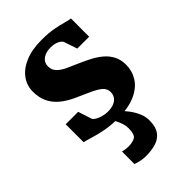

<svg xmlns="http://www.w3.org/2000/svg" viewBox="-241 -658 1008 1008"><g transform="rotate(-45 263.0 -154.0)"><path d="M260 11Q208 11 166.2 2.8Q124.5 -5.5 94 -15Q63.5 -24.5 45.5 -28.5V-161.5H138L163 -84.5Q168 -76 181.8 -68.5Q195.5 -61 213.5 -56.2Q231.5 -51.5 249 -51.5Q277.5 -51.5 296 -59.8Q314.5 -68 323.5 -82.2Q332.5 -96.5 332.5 -114Q332.5 -140 311.8 -157Q291 -174 256 -189.5Q221 -205 177 -225Q136.5 -243.5 106.8 -268Q77 -292.5 60.8 -326Q44.5 -359.5 44.5 -404.5Q44.5 -450 71 -486.2Q97.5 -522.5 147.8 -543.5Q198 -564.5 268.5 -564.5Q320 -564.5 355.8 -557.8Q391.5 -551 416 -544Q440.5 -537 458 -535L457.5 -399.5H369.5L344.5 -474Q341 -481.5 331.2 -488.2Q321.5 -495 307.2 -499Q293 -503 275.5 -503Q251 -503 232.5 -495.5Q214 -488 204.2 -474.2Q194.5 -460.5 194.5 -442Q194.5 -415 212.2 -397.2Q230 -379.5 259 -366.2Q288 -353 320.5 -339Q352 -325.5 382.5 -309.5Q413 -293.5 437.5 -272.8Q462 -252 476.5 -224Q491 -196 491 -157.5Q491 -112 467 -73.8Q443 -35.5 391.8 -12.2Q340.5 11 260 11ZM224 255Q206.5 255 186.2 250.8Q166 246.5 153 241L153.5 148.5Q164 151.5 176.2 153Q188.5 154.5 194.5 154.5Q228.5 154.5 246.5 143.2Q264.5 132 264.5 86.5Q264.5 69 258.8 51Q253 33 245.5 18.5Q238 4 232.5 -3L281.5 -6.5L301.5 -3Q312.5 6.5 329.5 28.5Q346.5 50.5 359.8 80.2Q373 110 371 144Q369.5 186 351.2 210.2Q333 234.5 301 244.8Q269 255 224 255Z"/></g></svg>

Font: Merriweather 28pt Black
Style: Regular
Weight: 900
Version: Version 2.100